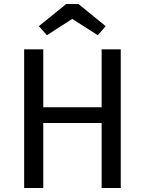

<svg xmlns="http://www.w3.org/2000/svg" viewBox="-20 -934 720 954"><path d="M485 -323H195V0H100V-689H195V-401H485V-689H580V0H485ZM173 -804 309 -914H370L505 -804L466 -759L339 -840L213 -759Z"/></svg>

Font: Fira Sans
Style: Regular
Weight: 400
Designer: bBox Type GmbH & Carrois Corporate GbR & Edenspiekermann AG
Foundry: bBox Type GmbH & Carrois Corporate GbR & Edenspiekermann AG
Version: Version 4.301